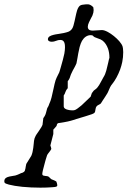

<svg xmlns="http://www.w3.org/2000/svg" viewBox="-184 -553 602 884"><path d="M-143.1 296.9Q-160.2 292.5 -162.6 288.1Q-164.1 286.1 -164.1 281.2Q-164.1 271 -155.8 265.6Q-150.9 262.2 -140.6 259.8Q-132.3 257.8 -124 256.8Q-113.3 255.9 -104.5 252Q-102.5 251.5 -99.6 250Q-96.2 248.5 -94.2 247.6Q-90.3 245.6 -86.9 244.1Q-83.5 243.2 -81.5 242.7Q-73.2 239.7 -69.8 233.4Q-68.4 230 -66.9 222.7Q-65.9 217.8 -65.4 213.4Q-64.5 206.1 -63 201.7L-40 164.6Q-36.6 157.2 -34.2 147Q-32.2 138.7 -30.8 127.4Q-29.8 119.1 -28.8 109.4Q-28.3 100.1 -27.3 94.7Q-25.9 83 -19.5 71.8Q-16.1 65.4 -7.8 54.2Q-3.4 47.9 -1 43.9Q8.3 30.8 11.7 22L15.6 -10.3Q17.6 -10.7 19 -14.2Q20 -16.1 22.5 -20Q26.4 -26.9 28.3 -35.6Q29.3 -41.5 32.7 -52.2L33.7 -55.2Q34.2 -57.1 36.6 -60.5Q39.1 -64 40.5 -68.4Q41.5 -71.8 43 -75.2Q48.8 -86.9 53.2 -104Q56.2 -114.3 62 -142.6Q62 -142.6 62 -142.6Q67.9 -170.9 71.8 -183.1Q73.7 -189.5 76.7 -195.3Q78.1 -198.2 79.6 -201.2Q83 -209 85.4 -212.9Q88.9 -218.3 91.3 -227.5Q93.3 -234.9 96.7 -246.1Q102.1 -263.7 105.5 -277.8Q109.9 -293.9 112.3 -306.2Q115.2 -323.2 115.2 -335.4Q115.2 -341.3 114.7 -346.2Q113.8 -353 111.8 -357.9Q109.4 -362.8 106 -365.7Q101.6 -369.1 93.3 -369.1Q84 -369.1 74.7 -365.2Q64 -360.8 54.7 -360.8Q47.4 -360.8 42.5 -363.3Q36.6 -366.2 36.6 -372.6Q36.6 -379.9 43.9 -385.3Q50.3 -389.6 62.5 -392.6Q71.8 -395 85 -396.7Q98.1 -398.4 109.4 -400.9Q122.6 -403.8 130.4 -406.7Q142.6 -411.6 148.9 -422.4Q154.3 -431.2 159.7 -457Q161.1 -462.9 162.1 -468.3Q167.5 -494.1 170.9 -504.9Q176.3 -521 184.1 -526.9Q187.5 -529.3 193.4 -530.8Q197.3 -531.7 204.1 -532.2Q208 -532.7 213.4 -533.2Q217.8 -533.2 219.7 -533.2Q228.5 -533.2 237.3 -526.9Q241.7 -523.9 245.6 -519.5L247.1 -506.8Q247.1 -495.1 241.7 -481.9Q238.8 -475.1 233.4 -465.8Q228.5 -457 226.1 -451.2Q220.2 -439 220.2 -429.7Q220.2 -419.4 228 -415Q233.9 -412.1 243.2 -412.1L285.2 -414.6Q295.9 -414.6 312.5 -405.8Q326.2 -398.4 340.3 -387Q354.5 -375.5 365.2 -363.3Q377 -349.6 380.4 -338.9Q381.3 -336.4 381.8 -332Q382.3 -330.1 382.3 -328.6Q383.3 -322.8 383.3 -313Q383.3 -313 383.3 -313Q383.3 -289.1 378.9 -267.6Q375.5 -251 369.1 -232.9Q361.8 -213.4 352.5 -196.3Q342.8 -178.7 334 -168Q327.6 -160.6 323.2 -151.9Q321.3 -147.9 318.4 -141.1Q315.4 -134.3 313.5 -129.9Q309.1 -120.6 305.7 -116.2Q304.7 -114.7 301.8 -109.9Q298.3 -104.5 293.5 -97.2Q290 -91.8 287.6 -88.4Q282.2 -79.6 281.2 -78.1Q278.8 -74.2 273.9 -72.3Q272.9 -71.8 272 -71.3Q266.6 -68.8 264.2 -66.9Q261.2 -64.5 259.3 -61.5Q257.3 -58.1 256.3 -52.7Q255.9 -50.3 255.4 -47.9Q254.9 -42.5 253.9 -39.6Q252.4 -35.2 250.5 -33.2Q248 -30.8 239.3 -27.3Q232.9 -24.9 215.3 -19.5Q210.9 -18.1 206.1 -16.6Q186 -10.3 165.5 -4.4Q163.1 -3.4 162.1 -2.9Q145 2 142.1 2.9Q138.7 4.4 128.4 6.3Q122.1 7.8 110.4 9.8Q103 11.2 99.1 11.7Q85.9 14.2 82.5 14.2Q79.6 17.6 78.6 19Q77.6 20.5 77.6 22Q77.6 22.9 77.6 23.4Q77.1 24.9 75.7 27.8L61.5 43.9V64L47.9 116.7Q48.8 120.6 50.8 125.5Q52.2 129.9 52.2 131.8Q52.2 133.8 49.3 138.2Q47.4 141.6 43 147Q40.5 149.9 39.1 151.9Q34.2 158.2 32.7 162.1Q31.2 165.5 26.4 182.1Q24.4 189.5 22.9 194.8Q16.6 217.3 13.7 230Q10.7 243.2 10.7 248Q10.7 253.4 15.6 255.4Q18.1 256.3 25.9 257.3Q27.3 257.3 27.8 257.3Q37.1 258.3 39.6 260.3Q40.5 260.7 43.9 264.2Q43.9 264.2 45.9 266.1Q47.9 268.1 47.9 268.1Q51.3 271.5 52.2 272Q53.2 272.9 56.6 273.9Q59.1 274.9 63 276.4Q66.4 277.8 68.4 278.8Q73.2 280.8 74.7 282.2Q76.2 283.7 77.1 288.1Q77.6 289.1 78.1 290.5Q79.1 294.9 79.6 298.3Q80.1 300.3 79.6 301.8Q79.1 304.7 74.7 306.6Q71.3 308.1 55.7 309.1Q31.2 311 2 311Q-41.5 311 -81.5 307.1Q-119.1 303.2 -143.1 296.9ZM109.4 -64Q109.4 -57.1 115.7 -52.7Q120.6 -49.3 128.9 -47.4Q136.2 -45.4 147.9 -44.9Q151.4 -44.9 152.3 -44.9Q158.2 -44.9 165 -48.3Q168.5 -50.3 173.3 -53.7Q179.2 -57.6 189.5 -66.4Q189.5 -66.4 192.9 -69.3L233.4 -107.9Q235.8 -113.8 236.8 -118.2Q238.3 -125.5 243.2 -129.9Q247.1 -136.7 253.9 -140.6Q258.3 -143.1 264.2 -149.9Q272.5 -159.7 280.8 -176.3Q288.1 -190.4 292 -196.8Q300.8 -210.4 305.2 -227.5Q306.6 -232.4 309.1 -243.2Q312.5 -257.3 314.5 -265.6Q317.4 -280.3 319.8 -287.1Q319.8 -310.1 313.5 -328.6Q304.7 -353 288.6 -365.7Q280.3 -372.1 267.1 -376Q257.8 -378.9 252 -381.8Q246.6 -384.8 244.6 -387.7Q241.7 -391.1 233.4 -391.1Q221.2 -391.1 210.4 -383.8Q200.7 -377 193.4 -364.7Q187.5 -354 182.6 -336.4Q179.7 -325.2 176.3 -307.1Q174.3 -295.9 172.9 -287.1Q169.9 -268.1 168 -261.2Q166.5 -256.8 162.6 -249.5Q160.6 -245.6 157.7 -240.2Q153.8 -233.4 150.9 -228Q147.9 -222.2 147 -219.7Q142.1 -210.4 139.6 -202.1Q136.2 -189 127.9 -179.2V-147Q120.1 -138.7 117.2 -129.4Q115.2 -121.6 109.4 -113.3Z"/></svg>

Font: IM FELL English
Style: Italic
Weight: 400
Italic angle: -18°
Designer: Igino Marini
Foundry: Igino Marini
Version: 3.00